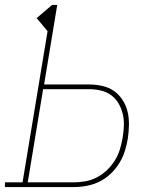

<svg xmlns="http://www.w3.org/2000/svg" viewBox="-38 -755 658 775"><path d="M-18 0V-19H53L154 -629L110 -682L172 -735H193L140 -414H322Q349 -414 375.5 -408Q402 -402 422.5 -387.5Q443 -373 457 -351Q471 -329 477 -304Q483 -279 482.5 -251Q482 -223 478 -196Q474 -171 466 -145.5Q458 -120 443.5 -96.5Q429 -73 408.5 -53.5Q388 -34 363.5 -22Q339 -10 313 -5Q287 0 261 0ZM74 -19H261Q284 -19 308 -23.5Q332 -28 354 -39.5Q376 -51 394.5 -69Q413 -87 426 -108Q439 -129 446 -152.5Q453 -176 457 -199Q461 -223 462 -247.5Q463 -272 457.5 -295Q452 -318 440.5 -337.5Q429 -357 411 -370.5Q393 -384 369.5 -389.5Q346 -395 322 -395H136Z"/></svg>

Font: Iosevka Slab Thin Extended
Style: Italic
Weight: 100
Width: 7
Italic angle: -9°
Monospace: yes
Designer: Belleve Invis
Foundry: Belleve Invis
Version: Version 11.1.0; ttfautohint (v1.8.3)